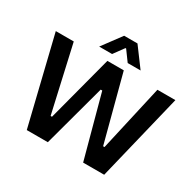

<svg xmlns="http://www.w3.org/2000/svg" viewBox="-189 -1131 1378 1347"><g transform="rotate(30 500.0 -457.5)"><path d="M185.5 0H356L492.7 -504.9H505.4L642.1 0H812.5L983.4 -703.1H837.9L717.3 -169.4H706.1L565.4 -703.1H432.6L292 -169.4H280.8L160.2 -703.1H14.6ZM332.5 -761.2H437L497.6 -844.2H502.9L563.5 -761.2H668L554.2 -914.6H446.3Z"/></g></svg>

Font: Wand UI Pro Bold
Style: Regular
Weight: 700
Designer: Andreas Faust
Version: Version 1.003;FEAKit 1.0